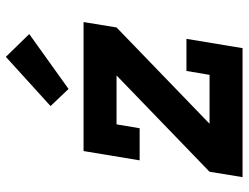

<svg xmlns="http://www.w3.org/2000/svg" viewBox="-114 -714 829 640"><g transform="rotate(-90 300.0 -394.5)"><path d="M29 0 47 -110 368 -420H205L192 -343H85L116 -530H546L528 -420L207 -110H370L383 -187H490L459 0ZM323 -580 266 -640 430 -789 506 -711Z"/></g></svg>

Font: Iosevka Slab XBdExObl
Style: Regular
Weight: 800
Width: 7
Italic angle: -9°
Monospace: yes
Designer: Belleve Invis
Foundry: Belleve Invis
Version: Version 11.1.0; ttfautohint (v1.8.3)